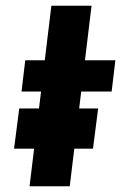

<svg xmlns="http://www.w3.org/2000/svg" viewBox="-20 -649 434 669"><path d="M159 -629H299L276 -439H382L369 -330H263L223 0H83L123 -330H55L68 -439H136ZM47 -271H322L304 -131H29Z"/></svg>

Font: Josefin Sans Thin
Style: Bold Italic
Weight: 700
Italic angle: -7°
Version: Version 2.000